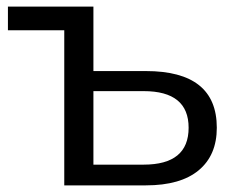

<svg xmlns="http://www.w3.org/2000/svg" viewBox="-20 -559 718 579"><path d="M173.8 0V-467.8H3.9V-539.1H261.7V-344.7H419.9Q633.8 -344.7 633.8 -173.8Q633.8 -90.8 579.1 -45.4Q524.4 0 419.9 0ZM261.7 -62.5H413.1Q548.8 -62.5 548.8 -173.8Q548.8 -284.2 413.1 -284.2H261.7Z"/></svg>

Font: Min Sans
Style: Regular
Weight: 400
Designer: Jinseong-Kim, NotoSansCJK, Nunito
Foundry: Jinseong-Kim
Version: Version 1.400;Glyphs 3.1.2 (3151)